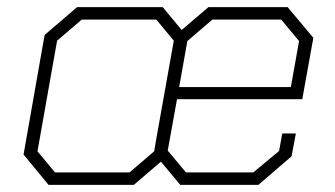

<svg xmlns="http://www.w3.org/2000/svg" viewBox="-20 -518 939 538"><path d="M476 -240 450 -96 501 -35H690L762 -95L771 -144H809L797 -80L704 0H485L431 -65L355 0H116L46 -85L105 -420L196 -498H436L489 -434L564 -498H786L858 -412L827 -240ZM412 -94 419 -135 467 -404 418 -463H209L140 -404L85 -94L134 -35H343ZM505 -403 482 -274H795L818 -403L768 -463H575Z"/></svg>

Font: Chakra Petch ExtraLight
Style: Italic
Weight: 275
Italic angle: -10°
Designer: Katatrad Aksorn Co.,Ltd.
Foundry: Cadson Demak Co.,Ltd.
Version: Version 1.000; ttfautohint (v1.6)